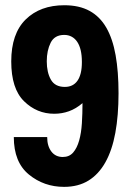

<svg xmlns="http://www.w3.org/2000/svg" viewBox="-20 -718 494 748"><path d="M299 -476.4Q299 -451.6 294.6 -433.5Q290.2 -415.4 281.7 -403.4Q273.2 -391.4 260.9 -385.4Q248.6 -379.4 232.6 -379.4Q194.2 -379.4 178.2 -407.8Q162.2 -436.2 162.2 -479.2Q162.2 -521.2 177.4 -551.6Q192.6 -582 230.4 -582Q246.2 -582 259.1 -575.1Q272 -568.2 280.9 -554.9Q289.8 -541.6 294.4 -522.1Q299 -502.6 299 -476.4ZM33.8 -184Q33.8 -86.2 92.5 -38.1Q151.2 10 229.6 10Q284.8 10 324.5 -14.4Q364.2 -38.8 390.5 -85.6Q416.8 -132.4 429.3 -200.3Q441.8 -268.2 441.8 -354.6Q441.8 -439 430.4 -503.1Q419 -567.2 394.1 -610.4Q369.2 -653.6 328.9 -675.6Q288.6 -697.6 230.6 -697.6Q136.6 -697.6 80.2 -642.3Q23.8 -587 23.8 -478.6Q23.8 -372.6 73.6 -323.7Q123.4 -274.8 191.2 -274.8Q221.2 -274.8 248.6 -284.6Q276 -294.4 301.4 -316.2Q301.4 -275.6 299 -237.8Q296.6 -200 288.4 -170.7Q280.2 -141.4 265.1 -123.9Q250 -106.4 224.6 -106.4Q196.2 -106.4 180 -127.8Q163.8 -149.2 163.8 -184Z"/></svg>

Font: Secuela Light
Style: Regular
Weight: 300
Designer: Fernando Haro
Foundry: deFharo
Version: Version 1.708